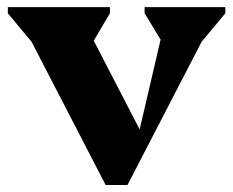

<svg xmlns="http://www.w3.org/2000/svg" viewBox="-20 -516 653 538"><path d="M276 2.4 47.2 -440H97V-364.6L2 -478.8V-496H288V-478.8L222.2 -367H209V-467L385.8 -125.4H364.8L449 -486.4V-387.8H440.4L385.2 -478.8V-496H611.4V-478.8L516.4 -364.6V-440H566.2L337.2 2.4Z"/></svg>

Font: Platypi Light
Style: Regular
Weight: 300
Designer: David Sargent
Foundry: Bolt Cutter Type
Version: Version 1.200